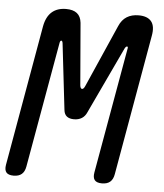

<svg xmlns="http://www.w3.org/2000/svg" viewBox="-68 -787 721 844"><g transform="rotate(5 292.5 -365.0)"><path d="M466 -35Q462 -12 449 -1Q436 10 413 10Q390 10 381 -1Q372 -12 376 -35L474 -590Q476 -599 471 -599Q466 -599 461 -590L323 -297Q315 -278 300.5 -269Q286 -260 266 -260Q246 -260 234.5 -269Q223 -278 221 -297L187 -590Q185 -600 180.5 -599.5Q176 -599 174 -590L76 -35Q72 -12 59 -1Q46 10 23 10Q0 10 -9 -1Q-18 -12 -14 -35L95 -655Q103 -698 127 -719Q151 -740 190 -740Q221 -740 238 -726.5Q255 -713 258 -685L281 -410Q283 -396 290 -396Q297 -396 303 -410L424 -685Q436 -713 457.5 -726.5Q479 -740 510 -740Q549 -740 566 -719Q583 -698 575 -655Z"/></g></svg>

Font: Maple Mono
Style: Italic
Weight: 400
Italic angle: -10°
Monospace: yes
Designer: subframe7536
Version: Version 7.300